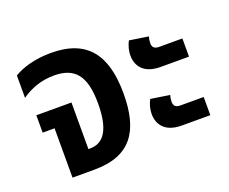

<svg xmlns="http://www.w3.org/2000/svg" viewBox="-96 -712 1028 863"><g transform="rotate(-20 418.0 -280.0)"><path d="M116 0H221C396 0 461 -99 461 -277C461 -462 389 -560 216 -560C139 -560 77 -541 38 -517V-410C81 -440 132 -460 194 -460C291 -460 338 -410 338 -275C338 -150 301 -96 235 -96H227V-319H59V-236H116Z M658 -332H794V-419H683C659 -419 651 -430 651 -447C651 -459 653 -471 656 -479L565 -493C554 -472 548 -448 548 -427C548 -377 577 -332 658 -332ZM658 -52H794V-139H683C659 -139 651 -150 651 -167C651 -179 653 -191 656 -199L565 -213C554 -192 548 -168 548 -147C548 -97 577 -52 658 -52Z"/></g></svg>

Font: Noto Sans Thai SemCond SemBd
Style: Regular
Weight: 600
Width: 4
Designer: Monotype Design Team
Foundry: Monotype Imaging Inc.
Version: Version 2.002